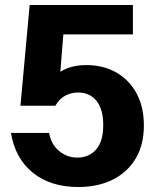

<svg xmlns="http://www.w3.org/2000/svg" viewBox="-20 -740 625 770"><path d="M294 10Q183 10 112 -47Q41 -104 24 -207H177Q185 -161 217 -134.5Q249 -108 290 -108Q337 -108 365.5 -140.5Q394 -173 394 -239Q394 -302 367 -335.5Q340 -369 293 -369Q266 -369 242 -356.5Q218 -344 202 -316H62L99 -720H513V-602H234L222 -452Q264 -479 326 -479Q395 -479 447 -449Q499 -419 528 -365Q557 -311 557 -237Q557 -159 524 -104Q491 -49 432 -19.5Q373 10 294 10Z"/></svg>

Font: Instrument Sans
Style: Bold
Weight: 700
Designer: Rodrigo Fuenzalida
Foundry: fragTYPE
Version: Version 1.000; ttfautohint (v1.8.4.7-5d5b);gftools[0.9.28]